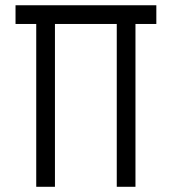

<svg xmlns="http://www.w3.org/2000/svg" viewBox="-20 -717 659 737"><path d="M119.1 0V-625H39.6V-696.8H580.1V-625H500V0H428.2V-625H190.9V0Z"/></svg>

Font: Basically A Sans Serif
Style: Regular
Weight: 400
Designer: Hyung-Suk Kim
Foundry: Mental Design
Version: 1.000